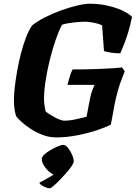

<svg xmlns="http://www.w3.org/2000/svg" viewBox="-20 -740 733 1034"><path d="M283 0Q245 0 209.5 -13.5Q174 -27 144.5 -46.5Q115 -66 95.5 -84Q76 -102 69 -111Q62 -125 58.5 -150Q55 -175 55 -200Q55 -232 60 -274.5Q65 -317 73.5 -364Q82 -411 94 -456.5Q106 -502 121 -540.5Q136 -579 153 -603Q180 -625 221 -646Q262 -667 307.5 -683.5Q353 -700 395 -710Q437 -720 465 -720Q508 -720 552 -711Q596 -702 633 -686Q670 -670 691 -649Q682 -604 670.5 -566.5Q659 -529 647.5 -500Q636 -471 628 -453Q598 -453 574.5 -457Q551 -461 540 -465L530 -603Q520 -609 502.5 -613.5Q485 -618 468 -620.5Q451 -623 439 -623Q421 -623 397.5 -621Q374 -619 352 -615.5Q330 -612 314 -607Q297 -575 279.5 -524.5Q262 -474 248 -417Q234 -360 225.5 -304.5Q217 -249 217 -206Q217 -190 220 -171Q223 -152 225 -141Q231 -135 244 -126.5Q257 -118 272.5 -109.5Q288 -101 302.5 -95.5Q317 -90 326 -90Q347 -90 370 -94Q393 -98 413.5 -103.5Q434 -109 446 -111L465 -210Q469 -231 475 -248Q481 -265 489 -283H343Q349 -306 356 -329Q363 -352 371 -366Q398 -366 434 -366.5Q470 -367 508 -368.5Q546 -370 579.5 -372Q613 -374 637 -377L652 -356Q646 -341 636 -315.5Q626 -290 616 -256Q606 -222 598 -182L577 -69Q553 -56 504.5 -39.5Q456 -23 397 -11.5Q338 0 283 0ZM249 274Q235 274 215 264Q195 254 192 244Q209 235 227.5 225Q246 215 263 204Q280 193 289 180L281 203Q268 203 250 189Q232 175 218.5 154.5Q205 134 205 116Q205 105 219 92Q233 79 253 67.5Q273 56 292 48Q311 40 321 40Q333 40 346 56Q359 72 368 93Q377 114 377 129Q377 138 365.5 155Q354 172 336 192.5Q318 213 300 231.5Q282 250 267.5 262Q253 274 249 274Z"/></svg>

Font: Texturina Medium 12pt Black
Style: Italic
Weight: 900
Italic angle: -11°
Version: Version 1.002